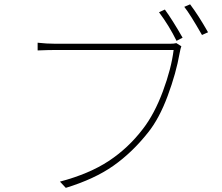

<svg xmlns="http://www.w3.org/2000/svg" viewBox="-20 -865 1040 899"><path d="M805.7 -663.1 829.1 -648.4Q825.2 -638.7 821.3 -617.2Q804.7 -522.5 765.1 -416Q725.6 -309.6 672.9 -244.1Q598.6 -150.4 510.3 -88.4Q421.9 -26.4 288.1 14.6L260.7 -14.6Q397.5 -50.8 489.3 -111.3Q581.1 -171.9 649.4 -261.7Q703.1 -331.1 742.7 -437.5Q782.2 -543.9 793 -630.9H236.3Q207 -630.9 156.2 -628.9V-665Q198.2 -660.2 237.3 -660.2H777.3Q794.9 -660.2 805.7 -663.1ZM842.8 -833 870.1 -844.7Q909.2 -793 954.1 -713.9L925.8 -701.2Q868.2 -801.8 842.8 -833ZM724.6 -807.6 752 -820.3Q788.1 -770.5 835 -688.5L806.6 -673.8Q771.5 -745.1 724.6 -807.6Z"/></svg>

Font: GenEi Gothic M ExtraLight
Style: Regular
Weight: 200
Designer: o_tamon (Modified); [Source Han Sans]
Ryoko NISHIZUKA  (kana & ideographs); Paul D. Hunt (Latin, Greek & Cyrillic); Wenl
Version: Version 1.1a;Original Version 1.004